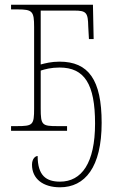

<svg xmlns="http://www.w3.org/2000/svg" viewBox="-20 -556 489 816"><path d="M235 240C341 240 412 155 412 -34C412 -217 356 -294 233 -294C198 -294 172 -287 153 -282V-511H296C347 -511 354 -502 355 -444L358 -390H378L375 -536H27V-516H55C118 -516 125 -508 125 -441V-95C125 -25 120 -20 52 -20H27V0H265V-20H224C159 -20 153 -24 153 -95V-256C172 -262 197 -269 233 -269C339 -269 384 -199 384 -31C384 137 327 216 235 216C177 216 140 191 140 107C130 107 116 119 116 144C116 204 163 240 235 240Z"/></svg>

Font: Noto Serif SemiCondensed Thin
Style: Regular
Weight: 100
Width: 4
Designer: Monotype Design Team
Foundry: Monotype Imaging Inc.
Version: Version 2.015